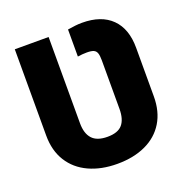

<svg xmlns="http://www.w3.org/2000/svg" viewBox="-130 -835 930 964"><g transform="rotate(-20 335.0 -353.5)"><path d="M47.9 -246.1V-707H228.5V-246.1Q228.5 -191.4 254.2 -163.1Q279.8 -134.8 335.9 -134.8Q391.6 -134.8 415.5 -162.8Q439.5 -190.9 439.5 -246.1V-505.9Q439.5 -531.2 434.8 -544.4Q430.2 -557.6 418.2 -563Q406.2 -568.4 381.8 -568.4Q358.9 -568.4 333 -564.5V-709Q357.4 -712.9 374.5 -714.8Q391.6 -716.8 410.2 -716.8Q512.7 -716.8 567.9 -662.1Q623 -607.4 623 -505.9V-246.1Q623 -165.5 587.9 -107.9Q552.7 -50.3 488 -20.3Q423.3 9.8 335.9 9.8Q250.5 9.8 185.3 -20.3Q120.1 -50.3 84 -107.9Q47.9 -165.5 47.9 -246.1Z"/></g></svg>

Font: Pretendard Std Black
Style: Regular
Weight: 900
Designer: Base glyphs from Inter by Rasmus Andersson; Hangeul glyphs from Noto Sans CJK(Source Han Sans) by Jang Soo-young and Kan
Foundry: Kil Hyung-jin
Version: Version 1.309